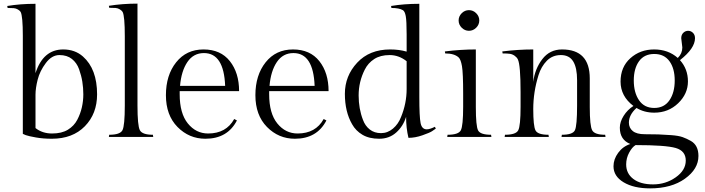

<svg xmlns="http://www.w3.org/2000/svg" viewBox="-20 -756 3891 1060"><path d="M329 -483Q394 -483 438 -444Q516 -375 516 -235Q516 -128 448.5 -59Q381 10 266 10Q219 10 179 3Q139 -4 122 -10L106 -17V-558Q106 -667 94 -690Q90 -697 79 -703.5Q68 -710 56 -711Q44 -712 22 -712L20 -723Q92 -735 176 -735V-352Q218 -483 329 -483ZM176 -49Q214 -19 267.5 -19Q321 -19 355 -40Q389 -61 406.5 -94.5Q424 -128 432 -163.5Q440 -199 440 -235Q440 -271 434.5 -305Q429 -339 416.5 -374Q404 -409 377 -430.5Q350 -452 308 -452Q266 -452 233 -408Q200 -364 188 -316.5Q176 -269 176 -233Z M739 -736V-174Q739 -63 752 -37.5Q765 -12 824 -12L826 0H581L583 -12Q643 -12 656 -37Q669 -62 669 -174V-556Q669 -667 657 -690Q653 -697 642 -704Q631 -711 618.5 -712Q606 -713 583 -713L581 -724Q656 -736 739 -736Z M1300 -253H972V-236Q972 -130 1017 -74.5Q1062 -19 1129 -19Q1229 -19 1273 -99L1288 -91Q1236 10 1114 10Q1024 10 960 -55Q896 -120 896 -230.5Q896 -341 952.5 -412Q1009 -483 1103.5 -483Q1198 -483 1249 -418.5Q1300 -354 1300 -253ZM1106 -463Q1048 -463 1014.5 -413.5Q981 -364 974 -282H1223Q1216 -463 1106 -463Z M1794 -253H1466V-236Q1466 -130 1511 -74.5Q1556 -19 1623 -19Q1723 -19 1767 -99L1782 -91Q1730 10 1608 10Q1518 10 1454 -55Q1390 -120 1390 -230.5Q1390 -341 1446.5 -412Q1503 -483 1597.5 -483Q1692 -483 1743 -418.5Q1794 -354 1794 -253ZM1600 -463Q1542 -463 1508.5 -413.5Q1475 -364 1468 -282H1717Q1710 -463 1600 -463Z M1924 -70Q1884 -139 1884 -238Q1884 -337 1952 -410Q2020 -483 2134 -483Q2184 -483 2225 -471V-566Q2225 -641 2220 -667.5Q2215 -694 2204 -700Q2184 -712 2141 -712L2139 -723Q2211 -735 2295 -735V-222Q2295 -111 2302 -76.5Q2309 -42 2336 -42Q2353 -42 2381 -56L2386 -46Q2378 -40 2365 -31.5Q2352 -23 2312 -9Q2272 5 2235 5Q2222 -49 2222 -111Q2206 -59 2167.5 -24.5Q2129 10 2073.5 10Q2018 10 1981 -12Q1944 -34 1924 -70ZM2194 -110Q2225 -185 2225 -265V-418Q2182 -452 2131 -452Q2080 -452 2046 -430Q2012 -408 1994 -372Q1960 -305 1960 -229Q1960 -156 1984 -94Q1996 -61 2021.5 -41Q2047 -21 2083.5 -21Q2120 -21 2149.5 -46Q2179 -71 2194 -110Z M2529 -603Q2512 -620 2512 -643Q2512 -666 2529 -683Q2546 -700 2569 -700Q2592 -700 2609 -683Q2626 -666 2626 -643Q2626 -620 2609 -603Q2592 -586 2569 -586Q2546 -586 2529 -603ZM2607 -483V-165Q2607 -60 2619.5 -36Q2632 -12 2691 -12L2693 0H2449L2451 -12Q2511 -12 2524 -36.5Q2537 -61 2537 -167V-237Q2537 -353 2530.5 -390.5Q2524 -428 2512 -439Q2488 -461 2438 -461L2436 -472Q2523 -483 2607 -483Z M2924 -483V-304Q2933 -376 2974 -429.5Q3015 -483 3083 -483Q3236 -483 3236 -323V-165Q3236 -61 3249.5 -36.5Q3263 -12 3321 -12L3323 0H3080L3082 -12Q3142 -12 3154 -37Q3166 -62 3166 -174V-313Q3166 -382 3144.5 -417Q3123 -452 3076.5 -452Q3030 -452 2999 -420.5Q2968 -389 2953 -341Q2924 -248 2924 -154Q2924 -60 2936.5 -36Q2949 -12 3008 -12L3010 0H2766L2768 -12Q2828 -12 2841 -36.5Q2854 -61 2854 -167V-247Q2854 -397 2839 -428Q2834 -439 2821.5 -448Q2809 -457 2794.5 -459Q2780 -461 2755 -461L2753 -472Q2840 -483 2924 -483Z M3747 -494 3741 -545Q3741 -564 3752.5 -575Q3764 -586 3779 -586Q3794 -586 3805.5 -575Q3817 -564 3817 -545Q3817 -489 3734 -424Q3778 -375 3778 -306.5Q3778 -238 3724 -186Q3670 -134 3592 -134Q3537 -134 3494 -160Q3452 -122 3452 -79Q3452 -50 3473.5 -32.5Q3495 -15 3539.5 -15Q3584 -15 3614 -14Q3644 -13 3685 -10Q3726 -7 3748.5 1Q3771 9 3794 22Q3836 46 3836 105Q3836 177 3761.5 230.5Q3687 284 3569 284Q3479 284 3423 250.5Q3367 217 3367 162Q3367 123 3393 87.5Q3419 52 3460 39Q3402 16 3402 -51Q3402 -83 3423 -116.5Q3444 -150 3477 -171Q3406 -225 3406 -305.5Q3406 -386 3460 -434.5Q3514 -483 3591.5 -483Q3669 -483 3722 -436Q3747 -461 3747 -494ZM3437 152Q3437 202 3476.5 232Q3516 262 3585.5 262Q3655 262 3710.5 223Q3766 184 3766 130.5Q3766 77 3710.5 61Q3655 45 3489 45Q3470 56 3453.5 86.5Q3437 117 3437 152ZM3508 -202.5Q3537 -160 3592 -160Q3647 -160 3676 -202.5Q3705 -245 3705 -311.5Q3705 -378 3676 -418Q3647 -458 3592 -458Q3537 -458 3508 -418Q3479 -378 3479 -311.5Q3479 -245 3508 -202.5Z"/></svg>

Font: Gilda Display
Style: Regular
Weight: 400
Designer: Eduardo Rodriguez Tunni
Foundry: Eduardo Rodriguez Tunni
Version: Version 1.001